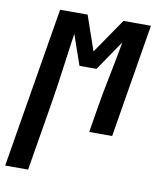

<svg xmlns="http://www.w3.org/2000/svg" viewBox="-133 -585 716 866"><g transform="rotate(10 225.0 -152.5)"><path d="M-50 215 72 -520H198L253 -361L362 -520H488L402 0H297L314 -104Q327 -184 343.5 -264Q360 -344 374 -424L280 -286H202L154 -424Q142 -344 131.5 -264Q121 -184 108 -104L55 215Z"/></g></svg>

Font: Iosevka Term Curly Oblique
Style: Bold
Weight: 700
Italic angle: -9°
Designer: Belleve Invis
Foundry: Belleve Invis
Version: Version 32.3.0